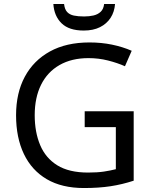

<svg xmlns="http://www.w3.org/2000/svg" viewBox="-20 -938 768 968"><path d="M407 -377H654V-27Q596 -8 537 1Q478 10 403 10Q292 10 216 -34.5Q140 -79 100.5 -161.5Q61 -244 61 -357Q61 -469 105 -551Q149 -633 231.5 -678.5Q314 -724 431 -724Q491 -724 544.5 -713Q598 -702 644 -682L610 -604Q572 -621 524.5 -633Q477 -645 426 -645Q341 -645 280 -610Q219 -575 187 -510.5Q155 -446 155 -357Q155 -272 182.5 -206.5Q210 -141 269 -104.5Q328 -68 424 -68Q471 -68 504 -73Q537 -78 564 -85V-297H407ZM560 -918Q557 -878 537.5 -848Q518 -818 484 -801Q450 -784 402 -784Q328 -784 290.5 -820.5Q253 -857 249 -918H303Q306 -891 318.5 -877.5Q331 -864 352.5 -859.5Q374 -855 404 -855Q430 -855 451.5 -860Q473 -865 487.5 -878.5Q502 -892 505 -918Z"/></svg>

Font: Noto Sans Malayalam
Style: Regular
Weight: 400
Designer: Jelle Bosma - Monotype Design Team
Foundry: Monotype Imaging Inc.
Version: Version 2.103